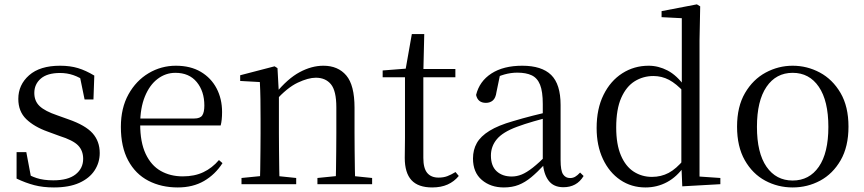

<svg xmlns="http://www.w3.org/2000/svg" viewBox="-20 -825 3869 860"><path d="M221.4 14.6Q172.9 14.6 134 4.5Q95.1 -5.6 54.2 -25.1L54.3 -143.7H97.8L121.5 -18.1L84.9 -20.3V-56.3Q113.4 -37.5 144.2 -27.4Q174.9 -17.3 218.7 -17.3Q285.2 -17.3 318.8 -44.1Q352.5 -70.9 352.5 -113.5Q352.5 -150.2 329.8 -173.6Q307.2 -197 245.6 -216.4L193.9 -235.4Q133.2 -257 97.6 -291.4Q62 -325.9 62 -382Q62 -445.2 110.4 -487.9Q158.8 -530.6 249.1 -530.6Q294.4 -530.6 329.5 -519.9Q364.7 -509.2 402.4 -486.4L398.6 -379.4H358.9L335.1 -495.5L366.5 -490.1V-457.8Q335.7 -479.4 307.9 -488.7Q280.2 -498.1 249.1 -498.1Q192.1 -498.1 162.9 -473.1Q133.7 -448 133.7 -408.5Q133.7 -372 157.7 -349.5Q181.6 -327 236.5 -308.4L286.8 -290.4Q362.6 -264 394.7 -228.1Q426.7 -192.1 426.7 -139.6Q426.7 -96.6 403.5 -61.4Q380.3 -26.2 334.9 -5.8Q289.5 14.6 221.4 14.6Z M776.3 14.6Q702.5 14.6 644.6 -15.4Q586.7 -45.5 554.1 -106.2Q521.4 -167 521.4 -256.8Q521.4 -341.1 555.5 -402.5Q589.6 -463.8 645.8 -497.2Q702 -530.6 767.9 -530.6Q833.2 -530.6 879.4 -503.3Q925.6 -475.9 950.1 -429.2Q974.7 -382.4 974.7 -323.2Q974.7 -286.8 968.4 -262.9H559.6V-294.2H850.3Q876.6 -294.2 886 -308.2Q895.3 -322.1 895.3 -352.3Q895.3 -416.2 861.2 -457.5Q827.2 -498.8 765.6 -498.8Q721.8 -498.8 686 -471.6Q650.1 -444.5 629 -392.8Q607.9 -341.2 607.9 -268.7Q607.9 -188 632.4 -135.9Q656.9 -83.8 699.9 -59.4Q743 -35 798.5 -35Q851.5 -35 890.8 -53.7Q930.2 -72.3 960.7 -108.1L976.6 -94.3Q944 -43.5 894 -14.4Q844 14.6 776.3 14.6Z M1061.7 0V-27.8L1170.4 -38.6H1202.8L1306.7 -27.8V0ZM1143.9 0Q1145.1 -24.4 1145.6 -65.3Q1146.1 -106.3 1146.6 -150.7Q1147.1 -195.1 1147.1 -228.5V-289.4Q1147.1 -340.8 1146.5 -380.8Q1145.9 -420.7 1143.9 -457.5L1055.8 -462.4V-487.9L1209.9 -528L1222.9 -519.8L1229.3 -403.1V-401.7V-228.5Q1229.3 -195.1 1229.8 -150.7Q1230.3 -106.3 1230.8 -65.3Q1231.3 -24.4 1232.3 0ZM1401.8 0V-27.8L1509.3 -38.6H1542.3L1646.8 -27.8V0ZM1483.5 0Q1484.5 -24.4 1485 -64.8Q1485.5 -105.3 1486 -149.7Q1486.5 -194.1 1486.5 -228.5V-344.3Q1486.5 -418.1 1462.4 -447.5Q1438.3 -476.9 1394.6 -476.9Q1360.9 -476.9 1313.8 -454.8Q1266.6 -432.7 1212.2 -372.4L1203.7 -406H1213.8Q1268.4 -472.9 1322.1 -501.7Q1375.9 -530.6 1428.5 -530.6Q1494 -530.6 1531 -487.1Q1568 -443.5 1568 -342.4V-228.5Q1568 -194.1 1568.5 -149.7Q1569 -105.3 1569.6 -64.8Q1570.2 -24.4 1571.2 0Z M1834.9 -478.9V-516H2019.7V-478.9ZM1915.8 14.6Q1853.2 14.6 1823.1 -18Q1793 -50.7 1793 -117.7Q1793 -142.1 1793.5 -161.1Q1794 -180.1 1794 -207.1V-478.9H1694V-509.4L1814.6 -518.8L1795 -504.4L1824.7 -672.5H1880.3L1876.2 -500.6V-489V-117.5Q1876.2 -71.2 1893.7 -50.3Q1911.2 -29.5 1944.3 -29.5Q1966.5 -29.5 1983.5 -35.9Q2000.4 -42.3 2020.4 -54.4L2034.9 -36.8Q2014.4 -11.8 1985 1.4Q1955.6 14.6 1915.8 14.6Z M2236.7 14.6Q2177.5 14.6 2138.1 -19.1Q2098.6 -52.8 2098.6 -115.1Q2098.6 -153.9 2115.8 -184.3Q2132.9 -214.6 2172.4 -239Q2211.9 -263.5 2277.9 -282.3Q2319.8 -294.9 2365.8 -306.7Q2411.8 -318.5 2451.8 -327.7V-303.3Q2411.8 -293.3 2370.7 -281.5Q2329.6 -269.7 2295.6 -257Q2232.3 -233.6 2205.6 -201.7Q2178.9 -169.7 2178.9 -128.2Q2178.9 -81.6 2204.5 -58Q2230.2 -34.4 2272.1 -34.4Q2294.6 -34.4 2316.6 -43.3Q2338.6 -52.2 2366.7 -74.2Q2394.7 -96.3 2432.8 -134.4L2441.5 -87.1H2417.9Q2386.7 -53.7 2359.5 -31.1Q2332.2 -8.4 2303.1 3.1Q2274 14.6 2236.7 14.6ZM2503.8 13.6Q2459.1 13.6 2436.8 -16.6Q2414.5 -46.7 2411.2 -99.7V-103.3V-359Q2411.2 -415 2399.1 -445.3Q2386.9 -475.6 2361.7 -487.6Q2336.6 -499.6 2297 -499.6Q2268.3 -499.6 2239.1 -491.4Q2209.9 -483.2 2176.7 -464.7L2220.2 -491.9L2203.8 -412.7Q2200.2 -386 2187.7 -375.2Q2175.1 -364.3 2156.4 -364.3Q2120.2 -364.3 2112.5 -399.7Q2127.4 -461 2181.1 -495.8Q2234.8 -530.6 2319.2 -530.6Q2406.5 -530.6 2448.8 -489.2Q2491 -447.8 2491 -354.6V-107.7Q2491 -60.8 2502.1 -44.2Q2513.1 -27.5 2533.4 -27.5Q2546 -27.5 2556 -33.2Q2566 -38.8 2578.4 -52.1L2594.1 -36.7Q2578.2 -10.7 2555.6 1.4Q2533 13.6 2503.8 13.6Z M2871.4 14.6Q2808 14.6 2758.4 -19Q2708.9 -52.6 2680.7 -112.6Q2652.4 -172.7 2652.4 -251.6Q2652.4 -337.9 2683.4 -400.3Q2714.3 -462.8 2767.3 -496.7Q2820.2 -530.6 2885.4 -530.6Q2929.2 -530.6 2970.3 -509.2Q3011.5 -487.7 3047.7 -437.5H3057.5L3044.8 -411.3Q3009.2 -450.3 2976.6 -467.4Q2944 -484.5 2906.8 -484.5Q2860.9 -484.5 2823 -461.1Q2785.2 -437.6 2762.7 -386.9Q2740.1 -336.1 2740.1 -253.7Q2740.1 -178.2 2761.2 -128.9Q2782.2 -79.6 2818.6 -56.1Q2855.1 -32.7 2900.2 -32.7Q2941.2 -32.7 2975 -50.6Q3008.7 -68.5 3043.4 -110.2L3055.9 -82.4H3046.5Q3012.7 -33.4 2968.1 -9.4Q2923.5 14.6 2871.4 14.6ZM3036 9.6 3031.9 -88.8V-91.6V-430.7L3033.9 -440.3V-743.5L2943.3 -748.1V-775.1L3101.5 -805.5L3116.3 -796.5L3113.3 -644.4V-34.2L3206.6 -27.8V0Z M3530.5 14.6Q3464.2 14.6 3407.4 -15.9Q3350.6 -46.5 3316 -107.4Q3281.4 -168.3 3281.4 -257.8Q3281.4 -347.6 3317.1 -408.5Q3352.7 -469.3 3409.7 -500Q3466.7 -530.6 3530.5 -530.6Q3595.2 -530.6 3652.2 -500.1Q3709.2 -469.5 3744.9 -408.7Q3780.5 -347.8 3780.5 -257.8Q3780.5 -168 3745.4 -107.2Q3710.3 -46.3 3653.5 -15.8Q3596.7 14.6 3530.5 14.6ZM3530.5 -16.4Q3605 -16.4 3647.7 -78.2Q3690.4 -140.1 3690.4 -256.6Q3690.4 -373.4 3647.7 -436.1Q3605 -498.8 3530.5 -498.8Q3456.1 -498.8 3413.3 -436.1Q3370.5 -373.4 3370.5 -256.6Q3370.5 -140.1 3413.3 -78.2Q3456.1 -16.4 3530.5 -16.4Z"/></svg>

Font: Noto Serif TC
Style: Regular
Weight: 200
Designer: Ryoko NISHIZUKA 西塚涼子 (kana & ideographs); Frank Grießhammer (Latin, Greek & Cyrillic); Wenlong ZHANG 张文龙 (bopomofo); San
Foundry: Adobe
Version: Version 2.001;hotconv 1.1.0;makeotfexe 2.6.0